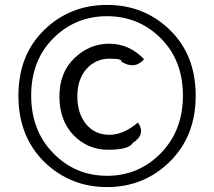

<svg xmlns="http://www.w3.org/2000/svg" viewBox="-20 -750 872 782"><path d="M160 -91Q55 -195 55 -360Q55 -526 160 -628Q265 -730 416 -730Q567 -730 672 -628Q777 -526 777 -360Q777 -195 671 -91Q566 12 416 12Q266 12 160 -91ZM197 -126Q287 -34 416 -34Q545 -34 635 -126Q725 -218 725 -361Q725 -504 635 -594Q545 -684 416 -684Q287 -684 197 -594Q107 -504 107 -361Q107 -218 197 -126ZM542 -251Q575 -203 521 -168Q505 -140 421 -140Q337 -140 279 -200Q222 -260 222 -357Q222 -455 283 -513Q344 -572 425 -572Q506 -572 567 -509Q529 -465 474 -499Q480 -511 425 -511Q370 -511 332 -469Q295 -427 295 -357Q295 -288 331 -244Q367 -201 425 -201Q483 -201 542 -251Z"/></svg>

Font: Swei Toothpaste CJK TC
Style: Regular
Weight: 400
Version: Version 1.0